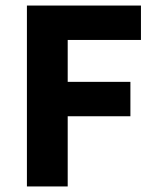

<svg xmlns="http://www.w3.org/2000/svg" viewBox="-20 -672 564 692"><path d="M77 0V-652H488V-528H224V-377H450V-253H224V0Z"/></svg>

Font: hySource Sans Pro
Style: Bold
Weight: 700
Designer: Paul D. Hunt
Foundry: Adobe Systems Incorporated
Version: Version 2.021;PS 2.000;hotconv 1.0.86;makeotf.lib2.5.63406